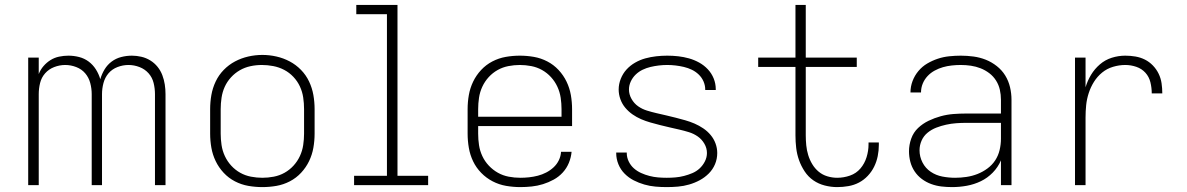

<svg xmlns="http://www.w3.org/2000/svg" viewBox="-20 -755 4840 783"><path d="M95 0V-520H138V-453Q145 -471 157.5 -485.5Q170 -500 186 -510Q202 -520 221 -524Q240 -528 259 -528Q281 -528 302.5 -522.5Q324 -517 341.5 -504Q359 -491 371 -472Q383 -453 389 -432Q395 -453 406.5 -472Q418 -491 435.5 -504Q453 -517 474.5 -522.5Q496 -528 518 -528Q537 -528 556.5 -523.5Q576 -519 593 -508.5Q610 -498 622.5 -482.5Q635 -467 642 -448.5Q649 -430 652 -410.5Q655 -391 655 -371V0H612V-371Q612 -394 606.5 -416.5Q601 -439 586 -456Q571 -473 549 -481.5Q527 -490 504 -490Q481 -490 459 -481.5Q437 -473 422.5 -456Q408 -439 402 -416.5Q396 -394 396 -371V0H354V-371Q354 -394 348 -416.5Q342 -439 327.5 -456Q313 -473 291 -481.5Q269 -490 246 -490Q223 -490 201 -481.5Q179 -473 164 -456Q149 -439 143.5 -416.5Q138 -394 138 -371V0Z M1050 8Q1021 8 992.5 3Q964 -2 938 -15.5Q912 -29 892 -50.5Q872 -72 859.5 -98Q847 -124 842 -152.5Q837 -181 837 -210V-310Q837 -339 842 -367.5Q847 -396 859.5 -422.5Q872 -449 892.5 -470Q913 -491 938.5 -504.5Q964 -518 992.5 -524.5Q1021 -531 1050 -531Q1079 -531 1107.5 -524.5Q1136 -518 1161.5 -504.5Q1187 -491 1207.5 -470Q1228 -449 1240.5 -422.5Q1253 -396 1258 -367.5Q1263 -339 1263 -310V-210Q1263 -181 1258 -152.5Q1253 -124 1240.5 -98Q1228 -72 1208 -50.5Q1188 -29 1162 -15.5Q1136 -2 1107.5 3Q1079 8 1050 8ZM1050 -30Q1073 -30 1096.5 -34.5Q1120 -39 1140.5 -50.5Q1161 -62 1177 -79.5Q1193 -97 1203 -118.5Q1213 -140 1216.5 -163.5Q1220 -187 1220 -210V-310Q1220 -334 1216.5 -357.5Q1213 -381 1203 -402.5Q1193 -424 1176.5 -441.5Q1160 -459 1139 -470Q1118 -481 1094.5 -485.5Q1071 -490 1048 -490Q1024 -490 1001 -485Q978 -480 958 -468.5Q938 -457 922 -439.5Q906 -422 896.5 -401Q887 -380 883.5 -356.5Q880 -333 880 -310V-210Q880 -187 883.5 -163.5Q887 -140 897 -118.5Q907 -97 923 -79.5Q939 -62 959.5 -50.5Q980 -39 1003.5 -34.5Q1027 -30 1050 -30Z M1424 0V-38H1558V-697H1433V-735H1601V-38H1726V0Z M2102 8Q2073 8 2044 3Q2015 -2 1989 -15.5Q1963 -29 1942.5 -50Q1922 -71 1909.5 -97Q1897 -123 1892 -152Q1887 -181 1887 -210V-310Q1887 -339 1892 -367.5Q1897 -396 1909.5 -422Q1922 -448 1942 -469.5Q1962 -491 1988 -504.5Q2014 -518 2042.5 -523Q2071 -528 2100 -528Q2129 -528 2157.5 -523Q2186 -518 2212 -504.5Q2238 -491 2258 -469.5Q2278 -448 2290.5 -422Q2303 -396 2308 -367.5Q2313 -339 2313 -310V-241H1930V-210Q1930 -186 1933.5 -163Q1937 -140 1947 -118.5Q1957 -97 1973.5 -79.5Q1990 -62 2010.5 -50.5Q2031 -39 2054.5 -34.5Q2078 -30 2102 -30Q2120 -30 2138 -32Q2156 -34 2173.5 -38.5Q2191 -43 2207.5 -51.5Q2224 -60 2237.5 -72.5Q2251 -85 2259 -101.5Q2267 -118 2268 -136H2311Q2309 -113 2300 -91Q2291 -69 2275 -51.5Q2259 -34 2238 -22.5Q2217 -11 2194.5 -4Q2172 3 2148.5 5.5Q2125 8 2102 8ZM1930 -279H2270V-310Q2270 -333 2266.5 -356.5Q2263 -380 2253 -401.5Q2243 -423 2227 -440.5Q2211 -458 2190.5 -469.5Q2170 -481 2146.5 -485.5Q2123 -490 2100 -490Q2077 -490 2053.5 -485.5Q2030 -481 2009.5 -469.5Q1989 -458 1973 -440.5Q1957 -423 1947 -401.5Q1937 -380 1933.5 -356.5Q1930 -333 1930 -310Z M2699 8Q2676 8 2653 6Q2630 4 2607.5 -2.5Q2585 -9 2564.5 -19.5Q2544 -30 2527.5 -46.5Q2511 -63 2502 -85Q2493 -107 2493 -130Q2493 -130 2493 -131Q2493 -132 2493 -133H2536Q2536 -132 2536 -131.5Q2536 -131 2536 -131Q2536 -113 2544 -96.5Q2552 -80 2565 -68.5Q2578 -57 2594.5 -49.5Q2611 -42 2628.5 -37.5Q2646 -33 2663.5 -31.5Q2681 -30 2699 -30Q2717 -30 2734.5 -31.5Q2752 -33 2769.5 -37.5Q2787 -42 2803.5 -49Q2820 -56 2833 -68Q2846 -80 2854.5 -96.5Q2863 -113 2863 -131Q2863 -151 2852.5 -169Q2842 -187 2825.5 -198.5Q2809 -210 2789.5 -216Q2770 -222 2750.5 -226.5Q2731 -231 2711 -235.5Q2691 -240 2671.5 -245Q2652 -250 2632.5 -255.5Q2613 -261 2594.5 -269Q2576 -277 2559.5 -288.5Q2543 -300 2530 -315.5Q2517 -331 2510 -350.5Q2503 -370 2503 -390Q2503 -412 2511.5 -433.5Q2520 -455 2535 -471.5Q2550 -488 2570 -499.5Q2590 -511 2612 -517Q2634 -523 2656.5 -525.5Q2679 -528 2701 -528Q2724 -528 2746 -525.5Q2768 -523 2789.5 -517Q2811 -511 2831 -500Q2851 -489 2866.5 -472.5Q2882 -456 2890.5 -435Q2899 -414 2899 -391Q2899 -391 2899 -390Q2899 -389 2899 -388H2856Q2856 -389 2856 -389.5Q2856 -390 2856 -390Q2856 -407 2849 -423Q2842 -439 2829.5 -451Q2817 -463 2801.5 -470.5Q2786 -478 2769 -482Q2752 -486 2735 -488Q2718 -490 2701 -490Q2684 -490 2667 -488Q2650 -486 2633 -482Q2616 -478 2600.5 -470.5Q2585 -463 2572.5 -451Q2560 -439 2552.5 -423Q2545 -407 2545 -390Q2545 -370 2555.5 -351.5Q2566 -333 2582.5 -321.5Q2599 -310 2618.5 -304Q2638 -298 2657.5 -293.5Q2677 -289 2696.5 -284.5Q2716 -280 2735.5 -275Q2755 -270 2774.5 -264.5Q2794 -259 2812.5 -251Q2831 -243 2848 -231.5Q2865 -220 2878 -204.5Q2891 -189 2898 -170Q2905 -151 2905 -131Q2905 -107 2896 -85.5Q2887 -64 2870.5 -47.5Q2854 -31 2833.5 -20Q2813 -9 2790.5 -2.5Q2768 4 2745 6Q2722 8 2699 8Z M3394 8Q3369 8 3343.5 1.5Q3318 -5 3297 -19.5Q3276 -34 3261.5 -56Q3247 -78 3238.5 -102Q3230 -126 3227 -151.5Q3224 -177 3224 -203V-482H3072V-520H3224V-735H3266V-520H3474V-482H3266V-203Q3266 -183 3268 -162.5Q3270 -142 3276 -122.5Q3282 -103 3292.5 -85.5Q3303 -68 3318.5 -55Q3334 -42 3354 -36Q3374 -30 3394 -30Q3421 -30 3446.5 -39Q3472 -48 3489 -68Q3506 -88 3514 -114Q3522 -140 3522 -166Q3522 -168 3522 -170Q3522 -172 3522 -174H3564Q3564 -171 3564 -168.5Q3564 -166 3564 -164Q3564 -141 3559.5 -118.5Q3555 -96 3545 -75.5Q3535 -55 3519 -38Q3503 -21 3483 -10.5Q3463 0 3440 4Q3417 8 3394 8Z M3863 8Q3841 8 3819.5 5.5Q3798 3 3777.5 -4.5Q3757 -12 3739.5 -25Q3722 -38 3710 -56Q3698 -74 3692.5 -95Q3687 -116 3687 -138Q3687 -164 3696 -189.5Q3705 -215 3724 -233Q3743 -251 3767 -262.5Q3791 -274 3816.5 -281Q3842 -288 3868 -290Q3894 -292 3920 -292H4062V-348Q4062 -369 4057.5 -389Q4053 -409 4042 -426.5Q4031 -444 4014.5 -456.5Q3998 -469 3979 -476.5Q3960 -484 3939.5 -487Q3919 -490 3898 -490Q3880 -490 3861.5 -488Q3843 -486 3825.5 -481Q3808 -476 3791.5 -467Q3775 -458 3762.5 -444.5Q3750 -431 3743 -414Q3736 -397 3736 -378H3693Q3693 -402 3701.5 -424.5Q3710 -447 3725.5 -465.5Q3741 -484 3761.5 -496Q3782 -508 3804.5 -515.5Q3827 -523 3851 -525.5Q3875 -528 3898 -528Q3924 -528 3950 -524.5Q3976 -521 4000 -511.5Q4024 -502 4045 -485.5Q4066 -469 4079.5 -447Q4093 -425 4099 -399.5Q4105 -374 4105 -348V0H4062V-101Q4050 -73 4028.5 -51Q4007 -29 3980 -16Q3953 -3 3923 2.5Q3893 8 3863 8ZM3875 -30Q3898 -30 3921.5 -33.5Q3945 -37 3966.5 -45.5Q3988 -54 4007 -68Q4026 -82 4038.5 -101Q4051 -120 4056.5 -143Q4062 -166 4062 -189V-254H3920Q3900 -254 3879.5 -252.5Q3859 -251 3838.5 -246.5Q3818 -242 3798.5 -234.5Q3779 -227 3763 -214Q3747 -201 3738.5 -182Q3730 -163 3730 -142Q3730 -116 3742 -92.5Q3754 -69 3775.5 -54.5Q3797 -40 3823 -35Q3849 -30 3875 -30Z M4364 0V-520H4407V-399Q4415 -426 4429.5 -450Q4444 -474 4465.5 -492.5Q4487 -511 4514 -519.5Q4541 -528 4569 -528Q4590 -528 4610.5 -524.5Q4631 -521 4649 -512Q4667 -503 4681.5 -488Q4696 -473 4705 -454.5Q4714 -436 4717 -415.5Q4720 -395 4720 -374H4677Q4677 -397 4671.5 -419.5Q4666 -442 4651 -458.5Q4636 -475 4614 -482.5Q4592 -490 4569 -490Q4544 -490 4519 -482.5Q4494 -475 4474.5 -459Q4455 -443 4441.5 -421.5Q4428 -400 4420 -375.5Q4412 -351 4409.5 -326Q4407 -301 4407 -276V0Z"/></svg>

Font: Zed Sans Extralight Extended
Style: Regular
Weight: 200
Width: 7
Designer: Belleve Invis
Foundry: Belleve Invis
Version: Version 1.0.0; ttfautohint (v1.8.4)